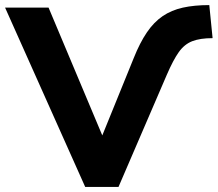

<svg xmlns="http://www.w3.org/2000/svg" viewBox="-35 -735 856 755"><path d="M300 0 -15 -705H156L383 -165H352L491 -507Q515 -567 542.5 -607.5Q570 -648 604.5 -671.5Q639 -695 684 -705Q729 -715 788 -715L801 -585Q752 -585 721 -573Q690 -561 668 -530Q646 -499 621 -441L431 0Z"/></svg>

Font: Nunito Sans 10pt ExtraBold
Style: Regular
Weight: 800
Designer: Vernon Adams
Foundry: Vernon Adams
Version: Version 3.101;gftools[0.9.27]